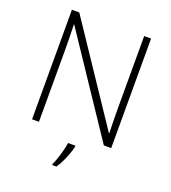

<svg xmlns="http://www.w3.org/2000/svg" viewBox="-164 -834 1047 1176"><g transform="rotate(20 359.5 -246.5)"><path d="M617 0H569L145 -634H143Q144 -607 144.5 -580Q145 -553 145.5 -525.5Q146 -498 146 -468V0H101V-714H149L572 -82H575Q574 -104 573.5 -132Q573 -160 572.5 -189Q572 -218 572 -244V-714H617ZM406 68Q401 91 391 118Q381 145 368.5 171.5Q356 198 340 221H313V213Q321 197 330.5 169.5Q340 142 347.5 112Q355 82 358 61H406Z"/></g></svg>

Font: Noto Sans Syriac Eastern ExtraLight
Style: Regular
Weight: 250
Designer: Patrick Giasson and the Monotype Design Team
Foundry: Monotype Imaging Inc.
Version: Version 3.001